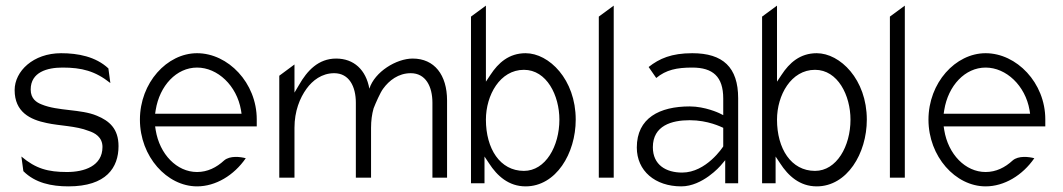

<svg xmlns="http://www.w3.org/2000/svg" viewBox="-20 -651 3776 682"><path d="M32 -331C32 -253 87 -226 146 -214C191 -204 250 -204 295 -186C317 -179 344 -164 344 -129C344 -61 279 -40 218 -40C150 -40 107 -52 56 -95L63 -43C105 -1 163 11 223 11C358 11 401 -56 401 -132C401 -194 368 -222 324 -240C267 -264 186 -256 128 -280C110 -287 89 -300 89 -333C89 -395 148 -411 202 -411C270 -411 318 -399 372 -356L365 -408C320 -450 257 -462 197 -462C98 -462 32 -398 32 -331Z M477 -226C477 -95 573 11 680 11C746 11 811 -28 853 -89C834 -94 797 -99 776 -81C749 -56 717 -40 680 -40C608 -40 547 -103 533 -189L531 -202H892V-227C892 -357 790 -462 680 -462C573 -462 477 -357 477 -226ZM531 -247 533 -260C547 -347 607 -411 680 -411C753 -411 821 -347 836 -260L838 -247Z M972 -20H1026V-197C1026 -256 1045 -303 1069 -336C1090 -365 1123 -391 1167 -391C1220 -391 1244 -344 1244 -286V-20H1298V-197C1298 -222 1301 -245 1307 -266C1314 -284 1331 -323 1341 -336C1362 -365 1395 -391 1439 -391C1492 -391 1516 -344 1516 -286V-20H1568V-294C1568 -385 1523 -443 1446 -443C1388 -443 1311 -396 1292 -336C1280 -403 1237 -443 1174 -443C1111 -443 1071 -400 1042 -349L1026 -322V-422L972 -382Z M1653 0H1701V-95L1717 -71C1746 -26 1787 11 1847 11C1955 11 2025 -106 2025 -226C2025 -369 1930 -462 1847 -462C1788 -462 1750 -428 1722 -385L1706 -361V-631L1653 -592ZM1706 -226C1706 -313 1756 -403 1841 -403C1922 -403 1967 -312 1967 -226C1967 -132 1918 -44 1841 -44C1756 -44 1706 -123 1706 -226Z M2107 -20H2160V-631L2107 -592Z M2242 -127C2242 -44 2307 11 2400 11C2476 11 2539 -62 2539 -62L2556 -82V0H2602V-302C2602 -412 2548 -462 2439 -462C2365 -462 2322 -443 2284 -413L2311 -374C2346 -403 2384 -411 2439 -411C2512 -411 2549 -379 2549 -301V-242L2535 -249C2535 -249 2485 -273 2430 -273C2323 -273 2242 -232 2242 -127ZM2299 -128C2299 -205 2366 -224 2430 -224C2495 -224 2542 -200 2549 -197V-131C2548 -129 2489 -38 2403 -38C2346 -38 2299 -65 2299 -128Z M2687 0H2735V-95L2751 -71C2780 -26 2821 11 2881 11C2989 11 3059 -106 3059 -226C3059 -369 2964 -462 2881 -462C2822 -462 2784 -428 2756 -385L2740 -361V-631L2687 -592ZM2740 -226C2740 -313 2790 -403 2875 -403C2956 -403 3001 -312 3001 -226C3001 -132 2952 -44 2875 -44C2790 -44 2740 -123 2740 -226Z M3141 -20H3194V-631L3141 -592Z M3278 -226C3278 -95 3374 11 3481 11C3547 11 3612 -28 3654 -89C3635 -94 3598 -99 3577 -81C3550 -56 3518 -40 3481 -40C3409 -40 3348 -103 3334 -189L3332 -202H3693V-227C3693 -357 3591 -462 3481 -462C3374 -462 3278 -357 3278 -226ZM3332 -247 3334 -260C3348 -347 3408 -411 3481 -411C3554 -411 3622 -347 3637 -260L3639 -247Z"/></svg>

Font: Charger Sport
Style: ExLitNrw
Weight: 200
Designer: Jasper
Foundry: Cannot Into Space Fonts
Version: Version 1.1